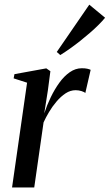

<svg xmlns="http://www.w3.org/2000/svg" viewBox="-20 -824 482 844"><path d="M33 0 99 -460.5 40 -479.5 43.5 -498 183.5 -523.5 201.5 -511 190.5 -427 174.5 -325.5Q186 -361 203 -396.2Q220 -431.5 241 -460.5Q262 -489.5 287 -506.8Q312 -524 339.5 -524Q354.5 -524 364 -521.8Q373.5 -519.5 378.5 -517L355 -415Q351 -419.5 338.5 -423.5Q326 -427.5 312.5 -427.5Q289.5 -427.5 268.5 -413.8Q247.5 -400 228.8 -378Q210 -356 195.5 -331.5Q181 -307 171.5 -286L130.5 0ZM229.5 -595.5 372.5 -803.5 442 -746Q430 -731.5 413 -714.5Q396 -697.5 375.5 -679.8Q355 -662 333 -644.5Q311 -627 288.5 -611Q266 -595 245 -582Z"/></svg>

Font: Merriweather 120pt
Style: Italic
Weight: 400
Italic angle: -7.8°
Version: Version 2.101